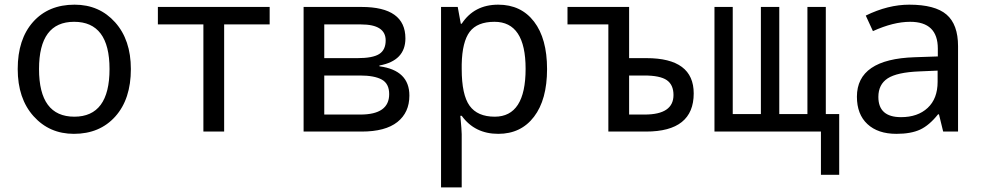

<svg xmlns="http://www.w3.org/2000/svg" viewBox="-20 -566 4241 826"><path d="M297.9 9.8Q192.4 9.8 124.3 -66.2Q56.2 -142.1 56.2 -269Q56.2 -397.5 122.3 -471.7Q188.5 -545.9 300.8 -545.9Q407.2 -545.9 475.1 -470.2Q543 -394.5 543 -269Q543 -139.6 476.1 -64.9Q409.2 9.8 297.9 9.8ZM299.8 -64Q451.2 -64 451.2 -269Q451.2 -472.2 298.8 -472.2Q147.9 -472.2 147.9 -269Q147.9 -64 299.8 -64Z M1140.1 -460.9H944.3V0H855V-460.9H659.2V-536.1H1140.1Z M1612.3 -284.2V-280.8Q1741.2 -263.7 1741.2 -154.8Q1741.2 -82 1689.5 -41Q1637.7 0 1536.1 0H1286.1V-536.1H1535.2Q1724.1 -536.1 1724.1 -400.9Q1724.1 -304.7 1612.3 -284.2ZM1375 -460.9V-315.9H1518.1Q1583.5 -315.9 1611.3 -333.5Q1639.2 -351.1 1639.2 -392.1Q1639.2 -460.9 1533.2 -460.9ZM1375 -241.2V-73.2H1530.3Q1654.3 -73.2 1654.3 -161.1Q1654.3 -206.1 1622.6 -223.6Q1590.8 -241.2 1528.3 -241.2Z M1966.3 -67.9H1960.4Q1966.3 -4.9 1966.3 11.2V240.2H1877.4V-536.1H1949.2L1962.4 -463.9H1966.3Q2020 -545.9 2123.5 -545.9Q2221.7 -545.9 2277.6 -472.9Q2333.5 -399.9 2333.5 -269Q2333.5 -137.2 2277.3 -63.7Q2221.2 9.8 2123.5 9.8Q2022.5 9.8 1966.3 -67.9ZM1966.3 -289.1V-269Q1966.3 -158.2 2000.2 -111.1Q2034.2 -64 2108.4 -64Q2241.2 -64 2241.2 -270Q2241.2 -472.2 2107.4 -472.2Q2033.2 -472.2 2000.7 -429.2Q1968.3 -386.2 1966.3 -289.1Z M2686.5 -315.9H2761.2Q2964.4 -315.9 2964.4 -164.1Q2964.4 0 2759.3 0H2597.2V-460.9H2421.4V-536.1H2686.5ZM2686.5 -241.2V-73.2H2753.4Q2877.4 -73.2 2877.4 -157.2Q2877.4 -201.2 2848.6 -221.2Q2819.8 -241.2 2751.5 -241.2Z M3332.5 -75.2H3453.6V-536.1H3532.7V-75.2H3590.3V186H3511.7V0H3053.7V-536.1H3132.3V-75.2H3253.4V-536.1H3332.5Z M4037.6 0 4019.5 -74.2H4015.6Q3978 -26.9 3938.5 -8.5Q3898.9 9.8 3836.4 9.8Q3756.8 9.8 3711.7 -32.2Q3666.5 -74.2 3666.5 -149.9Q3666.5 -312 3915.5 -319.8L4014.6 -323.2V-356.9Q4014.6 -472.2 3895.5 -472.2Q3823.7 -472.2 3735.4 -432.1L3704.6 -499Q3800.3 -545.9 3891.6 -545.9Q4002.4 -545.9 4052 -503.4Q4101.6 -460.9 4101.6 -367.2V0ZM4013.7 -262.2 3934.6 -258.8Q3838.9 -254.9 3798.8 -228.8Q3758.8 -202.6 3758.8 -148.9Q3758.8 -62 3856.4 -62Q3928.2 -62 3970.9 -101.8Q4013.7 -141.6 4013.7 -213.9Z"/></svg>

Font: Apple Sans Adjectives
Style: Regular
Weight: 400
Monospace: yes
Foundry: Apple Sans Adjectives
Version: Version 0.01